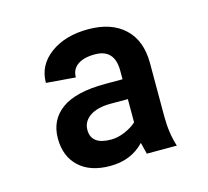

<svg xmlns="http://www.w3.org/2000/svg" viewBox="-66 -797 579 534"><g transform="rotate(-15 223.0 -529.5)"><path d="M296.9 -344.2 288.6 -377.4Q251 -337.4 190.4 -337.4Q132.8 -337.4 100.8 -367.4Q68.8 -397.5 68.8 -448.7Q68.8 -502.4 109.9 -532Q150.9 -561.5 235.4 -561.5H285.2V-586.4Q285.2 -648.4 228.5 -648.4Q196.8 -648.4 179 -636Q161.1 -623.5 161.1 -600.1L76.7 -606.9Q76.7 -657.7 119.4 -689.2Q162.1 -720.7 228.5 -720.7Q295.4 -720.7 333 -685.3Q370.6 -649.9 370.6 -585.4V-431.2Q370.6 -383.8 383.3 -344.2ZM211.4 -407.7Q231 -407.7 251.5 -416.5Q272 -425.3 285.2 -437.5V-504.4H233.4Q196.3 -503.9 175.3 -489.3Q154.3 -474.6 154.3 -450.7Q154.3 -407.7 211.4 -407.7Z"/></g></svg>

Font: Vazir Medium FD
Style: Medium-FD
Weight: 500
Designer: Saber Rastikerdar
Foundry: Saber Rastikerdar
Version: Version 30.0.0